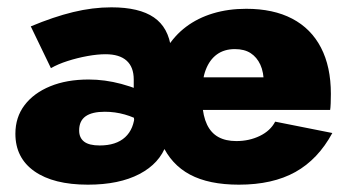

<svg xmlns="http://www.w3.org/2000/svg" viewBox="-20 -494 957 524"><path d="M220 10Q305 10 360.5 -19Q416 -48 434 -100L422 -101Q447 -45 498.5 -17.5Q550 10 632 10Q724 10 786 -24.5Q848 -59 887 -131L731 -162Q718 -137 689 -123Q660 -109 625 -109Q596 -109 576 -120Q556 -131 545 -154Q534 -177 532 -212L512 -194H881Q882 -199 882.5 -212Q883 -225 883 -238Q883 -312 856 -364Q829 -416 777.5 -443Q726 -470 652 -470Q603 -470 561.5 -457.5Q520 -445 488 -421Q456 -397 434 -361H447Q440 -419 400 -446.5Q360 -474 284 -474Q233 -474 179.5 -461Q126 -448 64 -422L119 -308Q138 -319 164.5 -327.5Q191 -336 218.5 -341Q246 -346 268 -346Q306 -346 325.5 -328.5Q345 -311 345 -277V-222H424Q356 -253 311 -265Q266 -277 222 -277Q162 -277 117 -258.5Q72 -240 47 -207Q22 -174 22 -129Q22 -63 74 -26.5Q126 10 220 10ZM252 -97Q223 -97 209.5 -107.5Q196 -118 196 -138Q196 -164 213.5 -176.5Q231 -189 266 -189Q294 -189 320.5 -181.5Q347 -174 370 -160L344 -187L349 -139L348 -184Q346 -142 321.5 -119.5Q297 -97 252 -97ZM531 -235Q531 -276 541.5 -303.5Q552 -331 572 -345.5Q592 -360 621 -360Q647 -360 664 -349Q681 -338 690.5 -317.5Q700 -297 700 -266Q700 -262 700 -259.5Q700 -257 698 -250L721 -283H512Z"/></svg>

Font: Jost ExtraBold
Style: Regular
Weight: 800
Version: Version 3.710